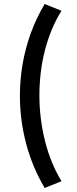

<svg xmlns="http://www.w3.org/2000/svg" viewBox="-20 -825 386 960"><path d="M203.5 115Q141.5 10.5 110.5 -107.5Q79.5 -225.5 79.5 -346Q79.5 -426.5 93.2 -505.8Q107 -585 134.5 -660.5Q162 -736 203.5 -805L287.5 -771Q260 -727.5 239.2 -677.2Q218.5 -627 204.5 -573Q190.5 -519 183.8 -462.2Q177 -405.5 177 -348Q177 -233 204.8 -121.2Q232.5 -9.5 287.5 81Z"/></svg>

Font: Geologica Roman
Style: Regular
Weight: 400
Designer: Sindre Bremnes, Frode Helland
Foundry: Monokrom Skriftforlag AS
Version: Version 1.010;gftools[0.9.28]